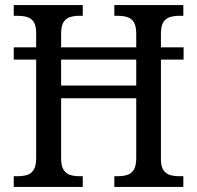

<svg xmlns="http://www.w3.org/2000/svg" viewBox="-20 -734 774 754"><path d="M34 0V-42H50Q70 -42 86.5 -47Q103 -52 112.5 -67.5Q122 -83 122 -113V-500H34V-548H122V-604Q122 -634 112 -648.5Q102 -663 85.5 -667.5Q69 -672 48 -672H34V-714H305V-672H292Q272 -672 255.5 -667Q239 -662 229.5 -647Q220 -632 220 -601V-548H515V-601Q515 -632 505.5 -647Q496 -662 479.5 -667Q463 -672 442 -672H429V-714H700V-672H685Q665 -672 648 -667Q631 -662 621.5 -647Q612 -632 612 -601V-548H701V-500H612V-109Q612 -80 622 -65.5Q632 -51 648.5 -46.5Q665 -42 685 -42H700V0H429V-42H442Q463 -42 479.5 -47Q496 -52 505.5 -67.5Q515 -83 515 -113V-348H220V-113Q220 -83 229.5 -67.5Q239 -52 255.5 -47Q272 -42 292 -42H305V0ZM220 -398H515V-500H220Z"/></svg>

Font: Noto Serif SemiCondensed
Style: Regular
Weight: 400
Width: 4
Designer: Monotype Design Team
Foundry: Monotype Imaging Inc.
Version: Version 2.013